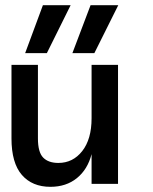

<svg xmlns="http://www.w3.org/2000/svg" viewBox="-20 -703 586 734"><path d="M23.9 -455.1H125V-173.8Q125 -121.1 145 -100.6Q165 -80.1 203.1 -80.1Q258.8 -80.1 294.4 -125.5Q330.1 -170.9 330.1 -251V-455.1H431.2V0H330.1V-113.8Q314.9 -55.2 273.9 -22Q232.9 11.2 172.9 11.2Q103 11.2 63.5 -34.4Q23.9 -80.1 23.9 -173.8ZM340.8 -500H256.8L326.2 -683.1H432.1ZM159.2 -500H76.2L144 -683.1H250Z"/></svg>

Font: Anonymous Pro
Style: Bold
Weight: 700
Monospace: yes
Designer: Mark Simonson
Version: Version 1.003